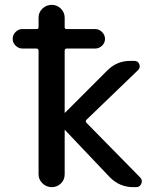

<svg xmlns="http://www.w3.org/2000/svg" viewBox="-20 -770 645 790"><path d="M72.3 -570.3Q56.6 -570.3 44.4 -582Q32.2 -593.8 32.2 -609.9Q32.2 -626 43.9 -638.2Q55.7 -650.4 72.3 -650.4H130.9Q138.7 -650.4 138.7 -658.2V-697.3Q138.7 -719.7 154.8 -734.9Q170.9 -750 192.9 -750Q214.8 -750 230.5 -734.4Q246.1 -718.8 246.1 -697.3V-658.2Q246.1 -650.4 253.9 -650.4H372.1Q387.7 -650.4 399.9 -638.2Q412.1 -626 412.1 -609.9Q412.1 -593.8 399.9 -582Q387.7 -570.3 372.1 -570.3H253.9Q246.1 -570.3 246.1 -560.5V-306.6L247.1 -305.7L248 -306.6L421.9 -480.5Q461.9 -520.5 518.6 -519.5H532.2Q547.9 -519.5 553.2 -505.9Q558.6 -492.2 547.9 -481.4L335.9 -277.3Q330.1 -271.5 335.9 -264.6L556.6 -40Q567.4 -29.3 561.5 -14.6Q555.7 0 540 0H528.3Q471.7 0 431.6 -41L248 -234.4Q248 -235.4 247.1 -235.4L246.1 -234.4V-52.7Q246.1 -30.3 230.5 -15.1Q214.8 0 192.9 0Q170.9 0 154.8 -15.6Q138.7 -31.2 138.7 -52.7V-560.5Q138.7 -569.3 130.9 -570.3Z"/></svg>

Font: Rounded Mgen+ 2p medium
Style: Regular
Weight: 500
Designer: [Source Han Sans]
Ryoko NISHIZUKA  (kana & ideographs); Paul D. Hunt (Latin, Greek & Cyrillic); Wenlong ZHANG  (bopomofo
Version: Version 1.059.20150602